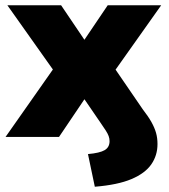

<svg xmlns="http://www.w3.org/2000/svg" viewBox="-20 -520 641 729"><path d="M340 189 314 65Q359 61 377.5 50Q396 39 396 16Q396 6 392.5 -3.5Q389 -13 381.5 -24.5Q374 -36 363 -52L287 -163H314L204 0H1L213 -302L217 -205L8 -500H212L314 -349H287L389 -500H592L383 -205L387 -302L522 -105Q543 -78 555 -56.5Q567 -35 572.5 -15.5Q578 4 578 27Q578 70 554.5 104Q531 138 479 160Q427 182 340 189Z"/></svg>

Font: Nunito Sans 9pt Black
Style: Regular
Weight: 900
Version: Version 3.101;gftools[0.9.27]